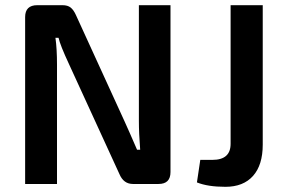

<svg xmlns="http://www.w3.org/2000/svg" viewBox="-20 -710 1109 741"><path d="M638 -690V-46Q638 0 592 0H493Q457 0 441 -38L247 -461Q212 -536 206 -564H194Q200 -522 200 -460V0H77V-644Q77 -690 124 -690H221Q241 -690 252.5 -681Q264 -672 273 -652L461 -241Q464 -234 482 -194Q500 -154 509 -132H521Q516 -195 516 -244V-690ZM994 -690V-152Q994 -73 956.5 -31Q919 11 850 11Q782 11 740 -6L753 -93H800Q870 -93 870 -155V-690Z"/></svg>

Font: Exo 2 Semi Bold
Style: Regular
Weight: 600
Designer: Natanael Gama
Version: Version 1.001;PS 001.001;hotconv 1.0.88;makeotf.lib2.5.64775